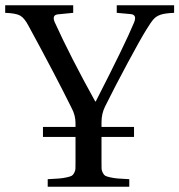

<svg xmlns="http://www.w3.org/2000/svg" viewBox="-32 -712 684 732"><path d="M-12.2 -663.1V-691.9H247.1V-663.1L188 -657.2Q165 -654.3 176.8 -627Q236.8 -495.1 331.1 -325.2H333Q445.3 -544.4 479 -626Q491.2 -655.8 466.8 -658.2L413.1 -663.1V-691.9H631.8V-663.1Q597.2 -661.6 580.6 -656Q564 -650.4 554 -639.4Q543.9 -628.4 524.9 -597.2Q502 -560.1 454.1 -470.9Q406.2 -381.8 368.2 -305.2Q355 -278.3 355 -246.1V-228H479V-189.9H355V-92.8Q355 -76.7 355.2 -69.1Q355.5 -61.5 359.9 -53.2Q364.3 -44.9 369.1 -42Q374 -39.1 388.2 -35.9Q402.3 -32.7 417 -31.5Q431.6 -30.3 460.9 -28.8V0H149.9V-28.8Q179.2 -30.3 193.8 -31.5Q208.5 -32.7 222.7 -35.9Q236.8 -39.1 241.7 -42Q246.6 -44.9 251 -53.2Q255.4 -61.5 255.6 -69.1Q255.9 -76.7 255.9 -92.8V-189.9H131.8V-228H255.9V-242.2Q255.9 -272.5 241.2 -299.8Q179.7 -424.3 77.1 -612.8Q61 -643.6 44.7 -652.6Q28.3 -661.6 -12.2 -663.1Z"/></svg>

Font: Heuristica
Style: Regular
Weight: 400
Version: Version 1.0.2